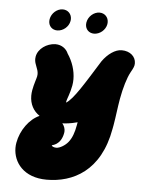

<svg xmlns="http://www.w3.org/2000/svg" viewBox="-50 -486 569 756"><g transform="rotate(5 234.5 -108.0)"><path d="M347.6 -401.8C348 -404.4 348.2 -406.9 348.2 -409.3C348.2 -429.4 333.5 -444.5 313.3 -444.5C290.6 -444.5 269 -425.5 264.8 -401.8C264.4 -399.2 264.1 -396.6 264.1 -394.1C264.1 -374.3 278.2 -360 298.4 -360C321.1 -360 343.4 -378.2 347.6 -401.8ZM202.1 -401.8C202.6 -404.4 202.8 -406.9 202.8 -409.3C202.8 -429.4 188.1 -444.5 167.8 -444.5C145.1 -444.5 123.6 -425.5 119.4 -401.8C118.9 -399.2 118.7 -396.6 118.7 -394.1C118.7 -374.3 132.8 -360 152.9 -360C175.7 -360 198 -378.2 202.1 -401.8ZM212.4 -79.9C212.5 -80.9 212.1 -80.6 213.1 -85.9C214.4 -93.7 225.9 -118.8 231.3 -149.5C232.7 -157.5 233.4 -165.7 233.4 -174C233.4 -207.6 222.1 -243 201.8 -273C194.6 -290.3 176.8 -305.5 151.2 -305.5H149.8C116.7 -304.2 83 -281.8 77.4 -250.1C76.8 -246.8 76.5 -243.7 76.5 -240.7C76.5 -218.2 91 -203.5 91 -182C91 -179.3 90.7 -176.4 90.2 -173.5C88.6 -164.1 80.1 -142.6 75.6 -117.2C74.3 -109.6 73.6 -102.3 73.6 -95.3C73.6 -61.9 88.3 -35.3 113.2 -18.8C74 -2.1 40.1 44.4 31.3 94.5C30.1 101.2 29.5 107.9 29.5 114.7C29.5 171.4 71 229.1 162.8 229.1C265.6 229.1 374 176.3 403.8 7L406.5 -7.3C412.8 -43.3 416.4 -79 422.3 -112.3C430.3 -157.6 442.8 -198.1 454.5 -219.8C458.7 -227.3 466.7 -241.1 468.2 -249.7C468.7 -252.4 468.9 -255.1 468.9 -257.7C468.9 -283.3 447.2 -304.5 412.9 -304.5C387.7 -304.5 358.5 -284.3 337.1 -254C280.7 -163.8 240.7 -96.1 212.4 -79.9ZM264.6 -6.9 262.3 5.9C257.6 32.9 249.6 56.6 235.8 73.4C224.2 87.8 203.5 100.4 189.3 100.4C179.2 100.4 172.4 96.1 171.4 93.6C171.4 93.5 171.4 93.1 171.5 92.2C171.7 91.1 206.9 88.9 215.6 39.5C216 37.3 216.2 34.9 216.2 32.4C216.2 23 213.1 12.5 204.9 2.6C217.9 2 235.3 1 264.6 -6.9Z"/></g></svg>

Font: TudorRose
Style: BoldOblique
Weight: 500
Version: Version 001.000